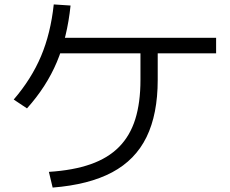

<svg xmlns="http://www.w3.org/2000/svg" viewBox="-20 -811 1040 868"><path d="M201 -34Q311 -41 389.5 -68.5Q468 -96 518 -146.5Q568 -197 591.5 -272Q615 -347 615 -450V-607H693V-450Q693 -295 642.5 -191.5Q592 -88 487 -32Q382 24 218 37ZM42 -361Q122 -454 165.5 -557Q209 -660 223 -791L299 -786Q284 -642 237 -530.5Q190 -419 102 -321ZM221 -570V-640H957V-570Z"/></svg>

Font: M PLUS 1
Style: Regular
Weight: 400
Designer: Coji Morishita
Foundry: UNDERFOREST DESIGN
Version: Version 1.001